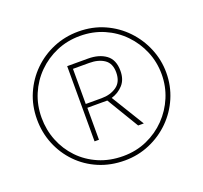

<svg xmlns="http://www.w3.org/2000/svg" viewBox="-125 -868 1083 1022"><g transform="rotate(-20 416.0 -357.0)"><path d="M416 8Q336 8 269 -20.5Q202 -49 153 -99.5Q104 -150 77 -216Q50 -282 50 -357Q50 -435 79 -501.5Q108 -568 158.5 -617.5Q209 -667 275 -694.5Q341 -722 416 -722Q496 -722 563 -692Q630 -662 679 -610.5Q728 -559 755 -493.5Q782 -428 782 -357Q782 -282 753.5 -215.5Q725 -149 674.5 -99Q624 -49 557.5 -20.5Q491 8 416 8ZM416 -17Q489 -17 551 -44.5Q613 -72 659 -119.5Q705 -167 730.5 -228Q756 -289 756 -357Q756 -426 730.5 -487Q705 -548 659 -595.5Q613 -643 551 -670Q489 -697 416 -697Q344 -697 282.5 -670.5Q221 -644 174.5 -597.5Q128 -551 102 -489.5Q76 -428 76 -357Q76 -288 100.5 -226.5Q125 -165 170 -118Q215 -71 277.5 -44Q340 -17 416 -17ZM298 -143V-569H416Q478 -569 517 -540.5Q556 -512 556 -449Q556 -400 529.5 -370.5Q503 -341 463 -329L577 -143H545L436 -324H323V-143ZM412 -346Q462 -346 497 -370.5Q532 -395 532 -449Q532 -500 499 -522.5Q466 -545 414 -545H322V-346Z"/></g></svg>

Font: Noto Sans Devanagari Thin
Style: Regular
Weight: 100
Designer: Jelle Bosma - Monotype Design Team
Foundry: Monotype Imaging Inc.
Version: Version 2.004; ttfautohint (v1.8.4.7-5d5b)